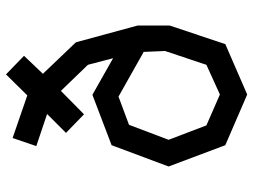

<svg xmlns="http://www.w3.org/2000/svg" viewBox="-122 -675 844 640"><g transform="rotate(-90 300.0 -355.0)"><path d="M160 -735 133 -656 240 -620 177 -557 239 -497 317 -574 404 -484 426 -400 304 -469 136 -405 65 -215 136 -26 305 47 473 -26 535 -212V-318L479 -524L374 -634L434 -697L372 -757L302 -686ZM202 -89 154 -215 204 -347 298 -382 447 -298 450 -227 404 -89 305 -44Z"/></g></svg>

Font: Kode Mono Medium
Style: Regular
Weight: 500
Monospace: yes
Designer: Isa Ozler
Foundry: Kadena LLC
Version: Version 1.206;gftools[0.9.28]